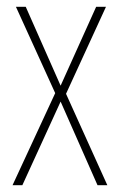

<svg xmlns="http://www.w3.org/2000/svg" viewBox="-20 -547 354 567"><path d="M143 -272 17 0H46L159 -247L268 0H297L175 -270L293 -527H264L159 -294L56 -527H27Z"/></svg>

Font: Noto Sans Gurmukhi UI ExtraCondensed Thin
Style: Regular
Weight: 100
Width: 2
Designer: Jelle Bosma - Monotype Design Team
Foundry: Monotype Imaging Inc.
Version: Version 2.004